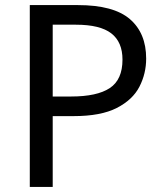

<svg xmlns="http://www.w3.org/2000/svg" viewBox="-20 -734 645 754"><path d="M286 -714Q426 -714 490 -659Q554 -604 554 -504Q554 -445 527.5 -393.5Q501 -342 438.5 -310Q376 -278 269 -278H187V0H97V-714ZM278 -637H187V-355H259Q361 -355 411 -388Q461 -421 461 -500Q461 -569 417 -603Q373 -637 278 -637Z"/></svg>

Font: Noto Sans Kawi
Style: Regular
Weight: 400
Designer: Fadhl Haqq
Version: Version 1.000